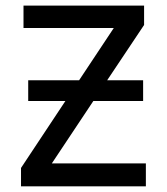

<svg xmlns="http://www.w3.org/2000/svg" viewBox="-20 -658 590 678"><path d="M79.6 -374.5V-301.3H210.9L54.2 -64.9V0H495.1V-81.1H163.1L309.6 -301.3H485.4V-374.5H358.4L488.8 -569.8V-638.2H63V-559.1H381.8L259.3 -374.5Z"/></svg>

Font: CodeNewRoman Nerd Font Mono
Style: Regular
Weight: 400
Monospace: yes
Designer: Sam Radian
Foundry: Code New Roman
Version: Version 2.00 November 29, 2014;Nerd Fonts 3.2.1